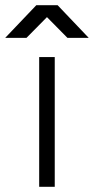

<svg xmlns="http://www.w3.org/2000/svg" viewBox="-69 -720 362 740"><path d="M-49 -574H33L112 -654L191 -574H273L153 -700H71ZM82 0H142V-500H82Z"/></svg>

Font: Unageo Variable
Style: Regular
Weight: 300
Designer: Richard Sepsi
Foundry: Richard Sepsi
Version: Version 2.200